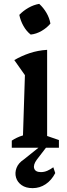

<svg xmlns="http://www.w3.org/2000/svg" viewBox="-20 -765 345 994"><path d="M41 0V-37Q53 -45 67.5 -52Q82 -59 99 -64L109 -376L54 -454Q92 -476 134 -490Q176 -504 224 -507V-61L285 -40V0ZM183 -745Q205 -725 220.5 -698.5Q236 -672 241 -643Q223 -621 195.5 -605Q168 -589 139 -586Q117 -603 101.5 -630.5Q86 -658 80 -688Q100 -709 127 -724.5Q154 -740 183 -745ZM149 209Q114 209 92 193.5Q70 178 63 154Q56 130 65.5 104.5Q75 79 104 60L205 -21H234L171 61Q151 88 157 107Q163 126 192 126Q209 126 225 119Q241 112 256 101L266 131Q247 168 216.5 188.5Q186 209 149 209Z"/></svg>

Font: Piazzolla Thin
Style: Bold
Weight: 700
Version: Version 2.005